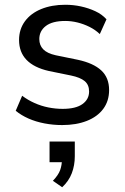

<svg xmlns="http://www.w3.org/2000/svg" viewBox="-20 -516 523 806"><path d="M241 9Q203 9 166.5 2Q130 -5 99.5 -18.5Q69 -32 46 -51L73 -114Q97 -96 125 -83.5Q153 -71 183 -65Q213 -59 243 -59Q298 -59 326 -79Q354 -99 354 -132Q354 -160 335.5 -175.5Q317 -191 278 -199L185 -218Q123 -232 91.5 -264.5Q60 -297 60 -348Q60 -393 84.5 -426.5Q109 -460 153 -478Q197 -496 254 -496Q288 -496 320 -489Q352 -482 380 -469Q408 -456 427 -435L399 -373Q380 -391 356 -403Q332 -415 306 -421.5Q280 -428 254 -428Q200 -428 172.5 -407Q145 -386 145 -352Q145 -326 161.5 -309Q178 -292 214 -284L307 -265Q372 -251 405 -220.5Q438 -190 438 -138Q438 -92 413.5 -59Q389 -26 344.5 -8.5Q300 9 241 9ZM241 270 202 243Q225 219 232.5 198Q240 177 240 153L262 165H188V78H294V140Q294 178 281.5 211Q269 244 241 270Z"/></svg>

Font: Nunito Sans 12pt ExtraLight 12pt Medium
Style: Regular
Weight: 500
Version: Version 3.101;gftools[0.9.27]